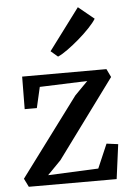

<svg xmlns="http://www.w3.org/2000/svg" viewBox="-58 -901 642 944"><g transform="rotate(-5 263.0 -429.0)"><path d="M377 -493 142 -484.5 118.5 -382H58.5L60 -542.5L476 -543L495.5 -502.5L211.5 -116.5L145 -48.5L393.5 -59.5L444.5 -178L501.5 -170.5L479 0H45.5L25 -41.5L312.5 -427.5ZM244 -625.5 210 -654.5 362.5 -858.5 440 -795Q428.5 -776 404.5 -750.8Q380.5 -725.5 351.2 -700.2Q322 -675 294 -654.8Q266 -634.5 245.5 -625.5Z"/></g></svg>

Font: Merriweather 48pt Medium
Style: Regular
Weight: 500
Version: Version 2.100